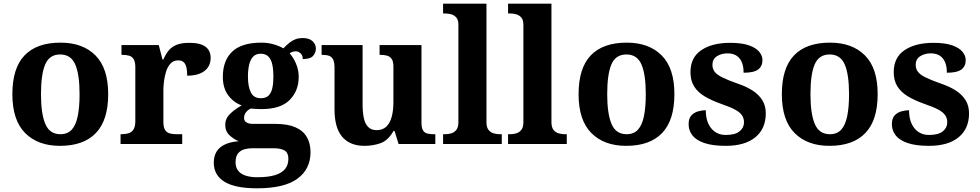

<svg xmlns="http://www.w3.org/2000/svg" viewBox="-20 -780 5309 1040"><path d="M305 10Q185 10 116 -59.5Q47 -129 47 -270Q47 -411 113 -480Q179 -549 308 -549Q428 -549 497 -480Q566 -411 566 -270Q566 -129 499.5 -59.5Q433 10 305 10ZM307 -53Q346 -53 368.5 -77.5Q391 -102 401 -150.5Q411 -199 411 -270Q411 -377 387.5 -431Q364 -485 306 -485Q248 -485 225 -431.5Q202 -378 202 -270Q202 -164 225.5 -108.5Q249 -53 307 -53Z M633 0V-53H636Q659 -53 676 -58Q693 -63 703 -78.5Q713 -94 713 -125V-415Q713 -445 704 -459.5Q695 -474 679 -478.5Q663 -483 641 -483H638V-536H840L860 -458H865Q878 -488 895 -508Q912 -528 938.5 -538Q965 -548 1006 -548Q1065 -548 1093 -527Q1121 -506 1121 -467Q1121 -421 1087.5 -395.5Q1054 -370 994 -370Q994 -398 989.5 -416Q985 -434 974.5 -443.5Q964 -453 945 -453Q919 -453 903 -435Q887 -417 879 -390.5Q871 -364 868 -337Q865 -310 865 -293V-120Q865 -91 874 -76.5Q883 -62 899 -57.5Q915 -53 935 -53H967V0Z M1372 240Q1254 240 1196 204.5Q1138 169 1138 101Q1138 65 1153.5 40.5Q1169 16 1199.5 2Q1230 -12 1273 -15Q1246 -26 1223 -47.5Q1200 -69 1200 -104Q1200 -137 1225 -162Q1250 -187 1289 -209Q1245 -225 1216 -264Q1187 -303 1187 -364Q1187 -452 1238 -500.5Q1289 -549 1396 -549Q1431 -549 1462 -540Q1493 -531 1515 -518Q1533 -537 1549 -549.5Q1565 -562 1582 -568Q1599 -574 1619 -574Q1655 -574 1673 -557Q1691 -540 1691 -517Q1691 -495 1676 -477.5Q1661 -460 1620 -460Q1620 -480 1608 -491Q1596 -502 1582 -502Q1574 -502 1564 -499Q1554 -496 1549 -491Q1569 -469 1583.5 -435Q1598 -401 1598 -364Q1598 -288 1549 -238.5Q1500 -189 1396 -189Q1385 -189 1366 -190Q1347 -191 1338 -192Q1324 -186 1313 -172.5Q1302 -159 1302 -141Q1302 -125 1315 -117Q1328 -109 1349 -109H1470Q1537 -109 1579 -91Q1621 -73 1641.5 -38.5Q1662 -4 1662 44Q1662 136 1591 188Q1520 240 1372 240ZM1374 180Q1433 180 1470 168.5Q1507 157 1524.5 135Q1542 113 1542 80Q1542 48 1522 35.5Q1502 23 1461 23H1345Q1325 23 1304.5 28.5Q1284 34 1270 50Q1256 66 1256 99Q1256 126 1269.5 144Q1283 162 1309.5 171Q1336 180 1374 180ZM1393 -248Q1420 -248 1434.5 -262Q1449 -276 1455 -302.5Q1461 -329 1461 -365Q1461 -402 1455 -430Q1449 -458 1434 -473.5Q1419 -489 1392 -489Q1366 -489 1351 -473Q1336 -457 1329.5 -429Q1323 -401 1323 -364Q1323 -312 1338.5 -280Q1354 -248 1393 -248Z M1954 10Q1876 10 1834 -38.5Q1792 -87 1792 -188V-412Q1792 -441 1785 -456.5Q1778 -472 1763 -477.5Q1748 -483 1724 -483H1722V-536H1944V-216Q1944 -173 1950.5 -141.5Q1957 -110 1974 -92.5Q1991 -75 2020 -75Q2052 -75 2072 -93.5Q2092 -112 2101.5 -146.5Q2111 -181 2111 -227V-419Q2111 -448 2101 -461.5Q2091 -475 2075 -479Q2059 -483 2039 -483H2036V-536H2263V-116Q2263 -87 2271.5 -73.5Q2280 -60 2295.5 -56.5Q2311 -53 2330 -53H2338V0H2139L2117 -71H2112Q2082 -19 2041.5 -4.5Q2001 10 1954 10Z M2380 0V-53H2392Q2407 -53 2423.5 -57.5Q2440 -62 2451.5 -76Q2463 -90 2463 -118V-646Q2463 -673 2451 -686Q2439 -699 2422.5 -703Q2406 -707 2392 -707H2380V-760H2615V-118Q2615 -90 2626.5 -76Q2638 -62 2655 -57.5Q2672 -53 2686 -53H2698V0Z M2732 0V-53H2744Q2759 -53 2775.5 -57.5Q2792 -62 2803.5 -76Q2815 -90 2815 -118V-646Q2815 -673 2803 -686Q2791 -699 2774.5 -703Q2758 -707 2744 -707H2732V-760H2967V-118Q2967 -90 2978.5 -76Q2990 -62 3007 -57.5Q3024 -53 3038 -53H3050V0Z M3372 10Q3252 10 3183 -59.5Q3114 -129 3114 -270Q3114 -411 3180 -480Q3246 -549 3375 -549Q3495 -549 3564 -480Q3633 -411 3633 -270Q3633 -129 3566.5 -59.5Q3500 10 3372 10ZM3374 -53Q3413 -53 3435.5 -77.5Q3458 -102 3468 -150.5Q3478 -199 3478 -270Q3478 -377 3454.5 -431Q3431 -485 3373 -485Q3315 -485 3292 -431.5Q3269 -378 3269 -270Q3269 -164 3292.5 -108.5Q3316 -53 3374 -53Z M3911 10Q3839 10 3794.5 -5.5Q3750 -21 3730 -47.5Q3710 -74 3710 -107Q3710 -140 3726 -156Q3742 -172 3764 -177.5Q3786 -183 3803 -183Q3803 -121 3832.5 -85Q3862 -49 3911 -49Q3963 -49 3986.5 -69Q4010 -89 4010 -117Q4010 -139 3999 -155.5Q3988 -172 3961 -186.5Q3934 -201 3887 -217Q3833 -236 3796 -258.5Q3759 -281 3739.5 -312.5Q3720 -344 3720 -389Q3720 -469 3779 -508.5Q3838 -548 3935 -548Q3998 -548 4036.5 -534.5Q4075 -521 4092.5 -499.5Q4110 -478 4110 -455Q4110 -421 4086.5 -403.5Q4063 -386 4008 -386Q4008 -436 3986 -463.5Q3964 -491 3920 -491Q3888 -491 3863.5 -475.5Q3839 -460 3839 -429Q3839 -408 3850.5 -392Q3862 -376 3892 -361Q3922 -346 3976 -327Q4021 -312 4055 -290.5Q4089 -269 4108.5 -238.5Q4128 -208 4128 -166Q4128 -83 4071.5 -36.5Q4015 10 3911 10Z M4473 10Q4353 10 4284 -59.5Q4215 -129 4215 -270Q4215 -411 4281 -480Q4347 -549 4476 -549Q4596 -549 4665 -480Q4734 -411 4734 -270Q4734 -129 4667.5 -59.5Q4601 10 4473 10ZM4475 -53Q4514 -53 4536.5 -77.5Q4559 -102 4569 -150.5Q4579 -199 4579 -270Q4579 -377 4555.5 -431Q4532 -485 4474 -485Q4416 -485 4393 -431.5Q4370 -378 4370 -270Q4370 -164 4393.5 -108.5Q4417 -53 4475 -53Z M5012 10Q4940 10 4895.5 -5.5Q4851 -21 4831 -47.5Q4811 -74 4811 -107Q4811 -140 4827 -156Q4843 -172 4865 -177.5Q4887 -183 4904 -183Q4904 -121 4933.5 -85Q4963 -49 5012 -49Q5064 -49 5087.5 -69Q5111 -89 5111 -117Q5111 -139 5100 -155.5Q5089 -172 5062 -186.5Q5035 -201 4988 -217Q4934 -236 4897 -258.5Q4860 -281 4840.5 -312.5Q4821 -344 4821 -389Q4821 -469 4880 -508.5Q4939 -548 5036 -548Q5099 -548 5137.5 -534.5Q5176 -521 5193.5 -499.5Q5211 -478 5211 -455Q5211 -421 5187.5 -403.5Q5164 -386 5109 -386Q5109 -436 5087 -463.5Q5065 -491 5021 -491Q4989 -491 4964.5 -475.5Q4940 -460 4940 -429Q4940 -408 4951.5 -392Q4963 -376 4993 -361Q5023 -346 5077 -327Q5122 -312 5156 -290.5Q5190 -269 5209.5 -238.5Q5229 -208 5229 -166Q5229 -83 5172.5 -36.5Q5116 10 5012 10Z"/></svg>

Font: Noto Serif Armenian
Style: Bold
Weight: 700
Version: Version 2.007